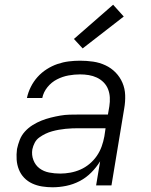

<svg xmlns="http://www.w3.org/2000/svg" viewBox="-20 -785 640 813"><path d="M203 8Q203 8 203 8Q203 8 203 8H202Q180 8 158 4.5Q136 1 116.5 -8Q97 -17 82.5 -32Q68 -47 60 -67Q52 -87 50.5 -109Q49 -131 52 -154Q56 -173 63.5 -192.5Q71 -212 85.5 -228Q100 -244 118.5 -255.5Q137 -267 156 -274.5Q175 -282 195 -287Q215 -292 235 -295.5Q255 -299 275 -299.5Q295 -300 314 -300H437L443 -335Q446 -354 445 -372.5Q444 -391 437.5 -407.5Q431 -424 418.5 -436.5Q406 -449 390 -456.5Q374 -464 356 -467Q338 -470 319 -470Q295 -470 270 -465.5Q245 -461 221.5 -449Q198 -437 181 -416Q164 -395 159 -370H94Q99 -394 110.5 -417Q122 -440 139 -459Q156 -478 178 -492Q200 -506 223.5 -514Q247 -522 271 -525Q295 -528 319 -528Q347 -528 374.5 -524Q402 -520 426.5 -508.5Q451 -497 469.5 -478Q488 -459 498.5 -434.5Q509 -410 510 -382Q511 -354 506 -326L452 0H387L404 -102Q388 -76 366 -54Q344 -32 317 -18Q290 -4 260.5 2Q231 8 203 8ZM235 -50Q256 -50 278 -54Q300 -58 320.5 -67Q341 -76 359 -91Q377 -106 390 -125Q403 -144 410.5 -165Q418 -186 422 -208L427 -242H314Q300 -242 286 -241.5Q272 -241 257.5 -239.5Q243 -238 229 -235.5Q215 -233 200.5 -229Q186 -225 172.5 -218.5Q159 -212 146.5 -203Q134 -194 127 -180.5Q120 -167 117 -153Q113 -129 121.5 -107Q130 -85 147.5 -72Q165 -59 188 -54.5Q211 -50 235 -50ZM330 -580 293 -620 459 -765 504 -715Z"/></svg>

Font: Iosevka SS04 Light Extended
Style: Italic
Weight: 300
Width: 7
Italic angle: -9°
Monospace: yes
Designer: Belleve Invis
Foundry: Belleve Invis
Version: Version 19.0.0; ttfautohint (v1.8.4)